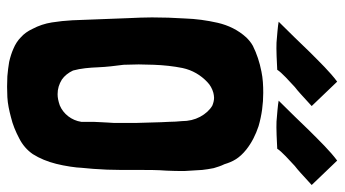

<svg xmlns="http://www.w3.org/2000/svg" viewBox="-232 -724 960 535"><g transform="rotate(90 247.5 -456.0)"><path d="M192 3C211 4 231 4 250 3C269 2 287 -2 306 -7C327 -12 346 -20 365 -30C383 -39 398 -52 409 -68C421 -87 430 -109 436 -133C442 -156 447 -191 447 -203L450 -236C452 -262 453 -288 453 -313V-363C453 -388 453 -415 455 -441C456 -458 456 -474 456 -491C455 -507 454 -523 453 -540C452 -551 450 -561 448 -572C445 -582 442 -592 437 -602C430 -625 421 -643 396 -663C377 -678 355 -689 331 -697C300 -706 269 -710 238 -710C218 -710 198 -709 179 -705C153 -700 129 -692 107 -681C98 -676 91 -670 84 -663C63 -640 50 -613 43 -583C36 -552 32 -522 31 -492C29 -461 28 -431 28 -400C28 -379 29 -357 30 -335C32 -282 34 -230 36 -178C37 -159 39 -140 42 -121C45 -102 51 -84 60 -67C66 -54 74 -43 83 -35C92 -26 103 -19 115 -14C126 -9 139 -5 152 -2C165 0 178 2 192 3ZM242 -137C227 -137 214 -141 201 -149C191 -156 182 -167 176 -180C170 -202 168 -225 167 -250C166 -274 163 -298 160 -321C160 -335 159 -349 159 -363C159 -377 160 -391 160 -405C161 -433 164 -460 169 -485C175 -513 189 -536 208 -554C216 -562 227 -568 238 -571C243 -572 247 -573 252 -573C259 -573 267 -571 274 -568C286 -561 297 -549 305 -534C313 -519 317 -502 317 -483C318 -472 319 -460 319 -447L320 -426L322 -358V-310V-293C321 -283 321 -271 320 -258C319 -244 319 -233 319 -225V-203C315 -176 297 -153 273 -143C261 -139 252 -137 242 -137ZM318 -747C334 -746 378 -748 394 -749C401 -761 427 -784 442 -798C455 -808 462 -815 495 -845L427 -916C400 -896 373 -868 343 -838C330 -824 277 -770 260 -753C268 -751 305 -748 318 -747ZM98 -747C114 -746 158 -748 174 -749C181 -761 207 -784 222 -798C235 -808 242 -815 275 -845L207 -916C180 -896 153 -868 123 -838C110 -824 57 -770 40 -753C48 -751 85 -748 98 -747Z"/></g></svg>

Font: Londrina Solid CC
Style: CC
Weight: 400
Designer: Marcelo Magalhaes
Foundry: Tipos Pereira
Version: Version 1.003;FEAKit 1.0